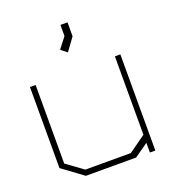

<svg xmlns="http://www.w3.org/2000/svg" viewBox="-129 -796 795 893"><g transform="rotate(-20 268.5 -350.0)"><path d="M460 0V-48L392 0H143L40 -76V-477H68V-88L151 -28H376L460 -88V-476H487V0ZM231 -592 272 -645V-700H307V-631L261 -568Z"/></g></svg>

Font: Turret Road ExtraLight
Style: Regular
Weight: 275
Designer: Noponies
Foundry: Noponies
Version: Version 1.001; ttfautohint (v1.8)